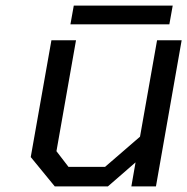

<svg xmlns="http://www.w3.org/2000/svg" viewBox="-20 -667 670 687"><path d="M232 -580 244 -647H598L586 -580ZM176 0 90 -105 164 -523H252L182 -126L225 -70H356L481 -178L542 -523H630L538 0H450L465 -86L366 0Z"/></svg>

Font: Tomorrow
Style: Italic
Weight: 400
Italic angle: -10°
Designer: Tony de Marco, Monica Rizzolli
Foundry: Just in Type
Version: Version 2.002